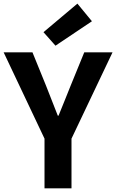

<svg xmlns="http://www.w3.org/2000/svg" viewBox="-26 -1026 633 1046"><path d="M216.5 0H363.5V-270.7L587 -740.8H433L359.1 -559.9C337.4 -504.5 315.7 -452.7 292.9 -395.8H288.9C266.2 -452.7 246.1 -504.5 224.5 -559.9L150.9 -740.8H-6.1L216.5 -270.7ZM276.3 -777.1 474.8 -910.2 395.7 -1006.3 210.9 -850.7Z"/></svg>

Font: Source Han Sans JP VF
Style: Regular
Weight: 250
Designer: Ryoko NISHIZUKA 西塚涼子 (kana, bopomofo & ideographs); Paul D. Hunt (Latin, Greek & Cyrillic); Sandoll Communications 산돌커뮤니
Foundry: Adobe
Version: Version 2.004;hotconv 1.0.118;makeotfexe 2.5.65603